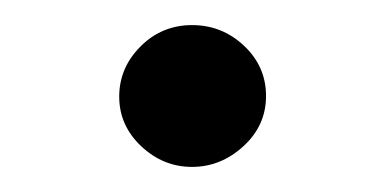

<svg xmlns="http://www.w3.org/2000/svg" viewBox="-20 -123 307 153"><path d="M174 -6.5Q156 10 133 10Q110 10 92.5 -6.5Q75 -23 75 -46Q75 -69 92 -86Q109 -103 133 -103Q157 -103 174.5 -86.5Q192 -70 192 -46.5Q192 -23 174 -6.5Z"/></svg>

Font: Puffins on Iceburgs
Style: Regular
Weight: 400
Version: Version 1.0